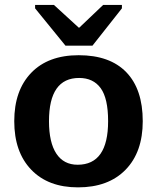

<svg xmlns="http://www.w3.org/2000/svg" viewBox="-20 -767 651 796"><path d="M571.8 -264.6Q571.8 -136.2 500.5 -63.2Q429.2 9.8 303.2 9.8Q179.7 9.8 109.4 -63.5Q39.1 -136.7 39.1 -264.6Q39.1 -392.1 109.4 -465.1Q179.7 -538.1 306.2 -538.1Q435.5 -538.1 503.7 -467.5Q571.8 -397 571.8 -264.6ZM428.2 -264.6Q428.2 -358.9 397.5 -401.4Q366.7 -443.8 308.1 -443.8Q183.1 -443.8 183.1 -264.6Q183.1 -176.3 213.6 -130.1Q244.1 -84 301.8 -84Q428.2 -84 428.2 -264.6ZM363.3 -577.6H251.5L125.5 -732.4V-746.6H203.6L306.6 -652.3H308.6L407.7 -746.6H485.4V-732.4Z"/></svg>

Font: Liberation Sans
Style: Bold
Weight: 700
Designer: Steve Matteson
Foundry: Ascender Corporation
Version: Version 2.1.5